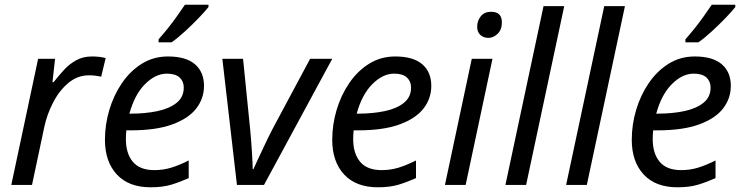

<svg xmlns="http://www.w3.org/2000/svg" viewBox="-20 -786 3156 816"><path d="M28 0 142 -536H214L203 -437H208Q229 -464 252 -489Q275 -514 304 -530Q333 -546 371 -546Q385 -546 400.5 -544.5Q416 -543 429 -539L410 -460Q383 -466 359 -466Q309 -466 270 -433Q231 -400 205 -349Q179 -298 168 -245L116 0Z M620 10Q527 10 476.5 -44.5Q426 -99 426 -192Q426 -256 444.5 -318.5Q463 -381 498 -432.5Q533 -484 582.5 -515Q632 -546 694 -546Q770 -546 808.5 -513Q847 -480 847 -421Q847 -368 814.5 -325.5Q782 -283 713 -257.5Q644 -232 534 -232H517Q516 -223 515.5 -213Q515 -203 515 -195Q515 -134 544.5 -98.5Q574 -63 636 -63Q674 -63 708 -73.5Q742 -84 782 -104V-29Q744 -12 707.5 -1Q671 10 620 10ZM530 -303H537Q597 -303 648 -313.5Q699 -324 730 -348.5Q761 -373 761 -414Q761 -440 743.5 -456.5Q726 -473 689 -473Q641 -473 596.5 -428.5Q552 -384 530 -303ZM654 -606V-619Q671 -638 692 -664Q713 -690 732 -717Q751 -744 766 -766H866V-756Q852 -738 824.5 -709.5Q797 -681 766 -652.5Q735 -624 709 -606Z M925 -536H1013L1043 -238Q1045 -219 1047 -193.5Q1049 -168 1050.5 -143.5Q1052 -119 1053 -98Q1054 -77 1054 -67H1057Q1065 -85 1076 -108.5Q1087 -132 1098.5 -156.5Q1110 -181 1121 -203.5Q1132 -226 1140 -241L1298 -536H1392L1102 0H987Z M1586 10Q1493 10 1442.5 -44.5Q1392 -99 1392 -192Q1392 -256 1410.5 -318.5Q1429 -381 1464 -432.5Q1499 -484 1548.5 -515Q1598 -546 1660 -546Q1736 -546 1774.5 -513Q1813 -480 1813 -421Q1813 -368 1780.5 -325.5Q1748 -283 1679 -257.5Q1610 -232 1500 -232H1483Q1482 -223 1481.5 -213Q1481 -203 1481 -195Q1481 -134 1510.5 -98.5Q1540 -63 1602 -63Q1640 -63 1674 -73.5Q1708 -84 1748 -104V-29Q1710 -12 1673.5 -1Q1637 10 1586 10ZM1496 -303H1503Q1563 -303 1614 -313.5Q1665 -324 1696 -348.5Q1727 -373 1727 -414Q1727 -440 1709.5 -456.5Q1692 -473 1655 -473Q1607 -473 1562.5 -428.5Q1518 -384 1496 -303Z M2056 -625Q2035 -625 2021.5 -637.5Q2008 -650 2008 -672Q2008 -698 2023.5 -717Q2039 -736 2067 -736Q2113 -736 2113 -691Q2113 -660 2095 -642.5Q2077 -625 2056 -625ZM1871 0 1985 -536H2073L1959 0Z M2128 0 2290 -760H2378L2216 0Z M2386 0 2548 -760H2636L2474 0Z M2859 10Q2766 10 2715.5 -44.5Q2665 -99 2665 -192Q2665 -256 2683.5 -318.5Q2702 -381 2737 -432.5Q2772 -484 2821.5 -515Q2871 -546 2933 -546Q3009 -546 3047.5 -513Q3086 -480 3086 -421Q3086 -368 3053.5 -325.5Q3021 -283 2952 -257.5Q2883 -232 2773 -232H2756Q2755 -223 2754.5 -213Q2754 -203 2754 -195Q2754 -134 2783.5 -98.5Q2813 -63 2875 -63Q2913 -63 2947 -73.5Q2981 -84 3021 -104V-29Q2983 -12 2946.5 -1Q2910 10 2859 10ZM2769 -303H2776Q2836 -303 2887 -313.5Q2938 -324 2969 -348.5Q3000 -373 3000 -414Q3000 -440 2982.5 -456.5Q2965 -473 2928 -473Q2880 -473 2835.5 -428.5Q2791 -384 2769 -303ZM2893 -606V-619Q2910 -638 2931 -664Q2952 -690 2971 -717Q2990 -744 3005 -766H3105V-756Q3091 -738 3063.5 -709.5Q3036 -681 3005 -652.5Q2974 -624 2948 -606Z"/></svg>

Font: BC Sans
Style: Italic
Weight: 400
Italic angle: -12°
Designer: Monotype Design Team
Designer: Province of B.C.
Foundry: Monotype Imaging Inc.
Version: Version 2.000;GOOG;noto-source:20170915:90ef993387c0